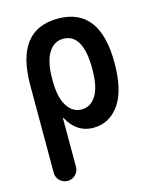

<svg xmlns="http://www.w3.org/2000/svg" viewBox="-113 -606 726 903"><g transform="rotate(-15 250.0 -155.0)"><path d="M157.2 -264.6V-254.9Q157.2 -171.9 184.1 -129.9Q210.9 -87.9 254.9 -87.9Q298.8 -87.9 325.2 -129.9Q351.6 -171.9 351.6 -259.8Q351.6 -431.6 254.9 -431.6Q210.9 -431.6 184.1 -389.2Q157.2 -346.7 157.2 -264.6ZM49.8 166V-259.8Q49.8 -529.3 254.9 -529.8Q460 -530.3 460 -259.8Q460 -126 412.1 -58.1Q364.3 9.8 285.2 9.8Q205.1 9.8 161.1 -71.3Q161.1 -72.3 159.2 -72.3H158.2V166Q158.2 188.5 142.1 204.1Q126 219.7 104 219.7Q82 219.7 65.9 204.1Q49.8 188.5 49.8 166Z"/></g></svg>

Font: Rounded Mgen+ 1m medium
Style: Regular
Weight: 500
Designer: [Source Han Sans]
Ryoko NISHIZUKA  (kana & ideographs); Paul D. Hunt (Latin, Greek & Cyrillic); Wenlong ZHANG  (bopomofo
Version: Version 1.059.20150602